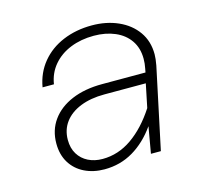

<svg xmlns="http://www.w3.org/2000/svg" viewBox="-87 -655 824 766"><g transform="rotate(-15 325.0 -272.0)"><path d="M468 -109Q427 -51 373.5 -19.5Q320 12 255 12Q209 12 172.5 -6Q136 -24 115.5 -57.5Q95 -91 95 -137Q95 -192 124.5 -233Q154 -274 207.5 -296.5Q261 -319 333 -319H512L515 -335Q519 -354 519 -374Q519 -418 497.5 -449.5Q476 -481 437.5 -497.5Q399 -514 350 -514Q297 -514 253.5 -496.5Q210 -479 182 -446Q154 -413 147 -368H100Q110 -426 145 -468.5Q180 -511 234 -533.5Q288 -556 353 -556Q413 -556 461.5 -534.5Q510 -513 538 -473.5Q566 -434 566 -380Q566 -362 561 -335L490 0H449ZM258 -30Q323 -30 379.5 -69.5Q436 -109 482 -180L502 -277H331Q274 -277 231.5 -260Q189 -243 166 -212Q143 -181 143 -139Q143 -105 158 -80.5Q173 -56 199 -43Q225 -30 258 -30Z"/></g></svg>

Font: Azeret Mono Thin
Style: Italic
Weight: 100
Italic angle: -12°
Designer: Martin Vácha
Foundry: Displaay
Version: Version 1.000; Glyphs 3.0.3, build 3074